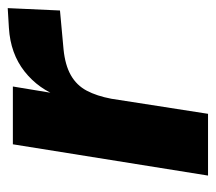

<svg xmlns="http://www.w3.org/2000/svg" viewBox="-50 -496 546 485"><g transform="rotate(-90 222.5 -253.0)"><path d="M22 0 101 -493H247L227 -372H220Q240 -428 285 -463.5Q330 -499 395 -503L445 -506L439 -374L341 -365Q301 -361 275.5 -346.5Q250 -332 236.5 -306.5Q223 -281 216 -244L178 0Z"/></g></svg>

Font: Nunito Sans 11pt ExtraBold
Style: Italic
Weight: 800
Italic angle: -9°
Version: Version 3.101;gftools[0.9.27]